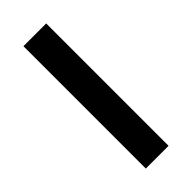

<svg xmlns="http://www.w3.org/2000/svg" viewBox="10 -1006 406 406"><g transform="rotate(45 213.0 -803.0)"><path d="M30 -769V-837H396V-769Z"/></g></svg>

Font: Gajraj One
Style: Regular
Weight: 400
Designer: Saurabh Sharma
Foundry: Saurabh Sharma
Version: Version 1.000